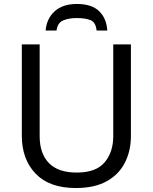

<svg xmlns="http://www.w3.org/2000/svg" viewBox="-20 -938 771 968"><path d="M640 -714V-252Q640 -178 610 -118.5Q580 -59 518.5 -24.5Q457 10 362 10Q229 10 159.5 -62.5Q90 -135 90 -254V-714H180V-251Q180 -164 226.5 -116Q273 -68 367 -68Q464 -68 507.5 -119.5Q551 -171 551 -252V-714ZM368 -918Q442 -918 479.5 -882Q517 -846 521 -784H467Q463 -825 437.5 -836Q412 -847 366 -847Q327 -847 298.5 -835Q270 -823 265 -784H210Q215 -844 255.5 -881Q296 -918 368 -918Z"/></svg>

Font: Noto IKEA Latin
Style: Regular
Weight: 400
Designer: Monotype Design Team
Foundry: Monotype Imaging Inc.
Version: Version 1.0